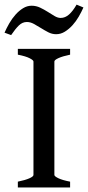

<svg xmlns="http://www.w3.org/2000/svg" viewBox="-46 -832 390 852"><path d="M33.2 0V-25.9Q66.4 -32.7 84.5 -40.8Q102.5 -48.8 102.5 -55.7V-559.1Q102.5 -564.9 85.4 -573.7Q68.4 -582.5 33.2 -589.4V-615.2H265.1V-589.4Q231.9 -582.5 213.6 -574.2Q195.3 -565.9 195.3 -559.1V-55.7Q195.3 -49.8 212.6 -41.3Q230 -32.7 265.1 -25.9V0ZM324.2 -798.8Q315.4 -778.8 303.2 -757.8Q291 -736.8 275.4 -719.7Q259.8 -702.6 241.7 -691.4Q223.6 -680.2 203.1 -680.2Q185.1 -680.2 168.5 -688.7Q151.9 -697.3 136 -707.3Q120.1 -717.3 104.5 -725.8Q88.9 -734.4 73.2 -734.4Q53.2 -734.4 37.4 -718.8Q21.5 -703.1 3.4 -676.3L-25.9 -687Q-17.1 -707 -4.9 -728.3Q7.3 -749.5 22.7 -766.8Q38.1 -784.2 56.2 -795.4Q74.2 -806.6 94.2 -806.6Q114.3 -806.6 132.1 -798.1Q149.9 -789.6 165.8 -779.5Q181.6 -769.5 195.8 -761Q210 -752.4 223.1 -752.4Q243.2 -752.4 260.3 -767.6Q277.3 -782.7 293.9 -811.5Z"/></svg>

Font: Gentium Book Basic
Style: Regular
Weight: 400
Designer: J. Victor Gaultney and Annie Olsen
Foundry: SIL International
Version: Version 1.102; 2013; Maintenance release